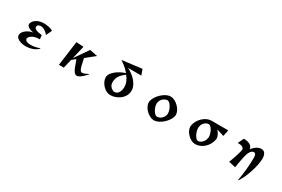

<svg xmlns="http://www.w3.org/2000/svg" viewBox="128 -2241 5744 3909"><g transform="rotate(30 3000.0 -286.5)"><path d="M741 -95Q707 -58 660 -34.5Q613 -11 560 0.5Q507 12 455 12Q393 12 340 -3.5Q287 -19 254.5 -48.5Q222 -78 222 -120Q222 -124 222 -127.5Q222 -131 223 -135Q228 -167 250.5 -196Q273 -225 306.5 -249Q340 -273 379 -288.5Q418 -304 456 -309Q385 -317 338.5 -346Q292 -375 292 -415Q292 -420 293.5 -425.5Q295 -431 296 -436Q317 -499 386 -539.5Q455 -580 555 -580Q605 -580 662.5 -568.5Q720 -557 766 -529L703 -396Q660 -444 614 -471.5Q568 -499 526 -499Q498 -499 474.5 -488Q451 -477 445 -454Q444 -450 443.5 -446Q443 -442 443 -437Q443 -406 483.5 -383Q524 -360 629 -349L639 -256Q575 -256 529.5 -243Q484 -230 456 -211Q428 -192 414 -172.5Q400 -153 398 -139Q398 -137 397.5 -135.5Q397 -134 397 -132Q397 -98 435 -80.5Q473 -63 534 -63Q578 -63 630.5 -73Q683 -83 738 -104Z M1863 -137Q1793 -59 1743.5 -23.5Q1694 12 1659 12Q1622 12 1594 -23.5Q1566 -59 1541 -124.5Q1516 -190 1485 -279L1399 -211L1349 0H1234L1312 -578L1484 -568L1410 -258L1635 -581L1817 -543L1607 -376Q1628 -272 1643.5 -210.5Q1659 -149 1677.5 -122Q1696 -95 1725 -95Q1748 -95 1780.5 -108.5Q1813 -122 1859 -145Z M2483 -649Q2540 -623 2593.5 -583Q2647 -543 2688.5 -494Q2730 -445 2754.5 -391.5Q2779 -338 2779 -284Q2779 -219 2750 -164.5Q2721 -110 2672 -70.5Q2623 -31 2563.5 -9.5Q2504 12 2444 12Q2396 12 2350 -12Q2304 -36 2267 -75.5Q2230 -115 2208 -163Q2186 -211 2186 -259Q2186 -265 2186.5 -271.5Q2187 -278 2188 -284Q2193 -317 2219.5 -353.5Q2246 -390 2288.5 -425Q2331 -460 2385.5 -489Q2440 -518 2501 -536Q2497 -541 2493 -546Q2489 -551 2485 -555Q2435 -612 2386 -650.5Q2337 -689 2287 -723L2749 -780L2797 -649ZM2521 -511Q2459 -469 2414.5 -412.5Q2370 -356 2359 -284Q2356 -263 2356 -244Q2356 -186 2383 -149.5Q2410 -113 2450 -95Q2470 -86 2490 -86Q2523 -86 2551.5 -108Q2580 -130 2597.5 -171Q2615 -212 2615 -268Q2615 -339 2589.5 -397.5Q2564 -456 2521 -511Z M3804 -281Q3795 -232 3761 -180.5Q3727 -129 3678.5 -85Q3630 -41 3575.5 -14.5Q3521 12 3470 12Q3424 12 3376.5 -11.5Q3329 -35 3289 -74Q3249 -113 3224.5 -160Q3200 -207 3200 -254Q3200 -261 3200.5 -267.5Q3201 -274 3202 -281Q3209 -321 3232 -362.5Q3255 -404 3289 -443Q3323 -482 3364 -513Q3405 -544 3447.5 -562Q3490 -580 3530 -580Q3577 -580 3625.5 -555.5Q3674 -531 3715 -490.5Q3756 -450 3781 -402Q3806 -354 3806 -306Q3806 -299 3805.5 -293Q3805 -287 3804 -281ZM3651 -231Q3652 -236 3652 -241.5Q3652 -247 3652 -252Q3652 -289 3638.5 -329Q3625 -369 3604 -403.5Q3583 -438 3558.5 -459.5Q3534 -481 3512 -481Q3481 -481 3447 -463.5Q3413 -446 3386.5 -413Q3360 -380 3353 -331Q3352 -325 3351.5 -319Q3351 -313 3351 -307Q3351 -270 3364.5 -230.5Q3378 -191 3399 -157.5Q3420 -124 3444 -103.5Q3468 -83 3490 -83Q3522 -83 3556.5 -100Q3591 -117 3617.5 -150Q3644 -183 3651 -231Z M4685 -473Q4718 -437 4742 -392.5Q4766 -348 4766 -304Q4766 -299 4765.5 -293Q4765 -287 4764 -281Q4753 -221 4723.5 -168Q4694 -115 4650 -74.5Q4606 -34 4552.5 -11Q4499 12 4440 12Q4394 12 4348 -11.5Q4302 -35 4263.5 -73.5Q4225 -112 4202 -158.5Q4179 -205 4179 -252Q4179 -268 4182 -281Q4191 -331 4218.5 -381.5Q4246 -432 4288.5 -474Q4331 -516 4385 -542Q4439 -568 4500 -568H4888L4857 -420ZM4460 -73Q4492 -73 4524 -92.5Q4556 -112 4580 -147.5Q4604 -183 4611 -231Q4612 -237 4612.5 -243Q4613 -249 4613 -255Q4613 -291 4601 -330.5Q4589 -370 4569.5 -403.5Q4550 -437 4527 -458Q4504 -479 4482 -479Q4451 -479 4419.5 -462Q4388 -445 4364.5 -412.5Q4341 -380 4333 -331Q4332 -325 4331.5 -318.5Q4331 -312 4331 -305Q4331 -268 4343 -227.5Q4355 -187 4374 -152Q4393 -117 4415.5 -95Q4438 -73 4460 -73Z M5565 203Q5591 70 5604 -72.5Q5617 -215 5618 -342V-347Q5618 -398 5604 -421.5Q5590 -445 5562 -445H5555Q5524 -442 5496.5 -410Q5469 -378 5453 -330Q5443 -300 5433 -256.5Q5423 -213 5414 -166Q5405 -119 5398.5 -78.5Q5392 -38 5388 -12.5Q5384 13 5384 13L5223 -24Q5223 -24 5233.5 -51.5Q5244 -79 5259.5 -122.5Q5275 -166 5290.5 -214.5Q5306 -263 5317.5 -306Q5329 -349 5330 -375V-377Q5330 -400 5298.5 -421.5Q5267 -443 5212 -443Q5205 -443 5197.5 -442.5Q5190 -442 5182 -441L5247 -580Q5333 -580 5390.5 -549.5Q5448 -519 5460 -452Q5478 -482 5510 -511.5Q5542 -541 5581.5 -560.5Q5621 -580 5658 -580Q5723 -580 5751 -534Q5779 -488 5779 -419V-404Q5776 -335 5758.5 -252.5Q5741 -170 5713 -85.5Q5685 -1 5650 75Q5615 151 5576 207Z"/></g></svg>

Font: Reggae One
Style: Regular
Weight: 400
Designer: Fontworks Inc.
Foundry: Fontworks Inc.
Version: Version 1.100